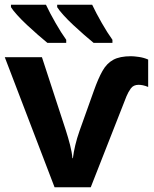

<svg xmlns="http://www.w3.org/2000/svg" viewBox="-20 -786 645 806"><path d="M530 -550Q542 -550 563 -547Q584 -544 602 -536V-421Q590 -426 580 -428Q570 -430 562 -430Q540 -430 529 -414.5Q518 -399 511 -382L361 0H209L0 -546H156L256 -240Q266 -209 274 -178Q282 -147 284 -122H286Q289 -147 296 -176.5Q303 -206 314 -237L374 -405Q392 -456 410 -488Q428 -520 455.5 -535Q483 -550 530 -550ZM367 -766Q383 -732 407 -690Q431 -648 452 -619V-606H373Q356 -620 333.5 -639.5Q311 -659 287.5 -681Q264 -703 246 -723Q228 -743 220 -756V-766ZM173 -766Q189 -732 213 -690Q237 -648 258 -619V-606H179Q162 -620 139.5 -639.5Q117 -659 93.5 -681Q70 -703 52 -723Q34 -743 26 -756V-766Z"/></svg>

Font: Noto Sans IKEA
Style: Bold
Weight: 600
Designer: Monotype Design Team
Foundry: Monotype Imaging Inc.
Version: Version 2.001